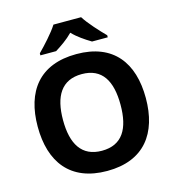

<svg xmlns="http://www.w3.org/2000/svg" viewBox="-133 -1045 1062 1167"><g transform="rotate(-15 398.0 -462.0)"><path d="M485 -934H311C283 -889 223 -824 186 -787V-774H285C320 -796 362 -824 397 -860C431 -824 476 -795 511 -774H610V-787C574 -823 513 -889 485 -934ZM738 -358C738 -580 631 -725 399 -725C165 -725 58 -580 58 -359C58 -137 165 10 398 10C631 10 738 -137 738 -358ZM217 -358C217 -508 271 -599 399 -599C527 -599 579 -508 579 -358C579 -208 527 -117 398 -117C271 -117 217 -208 217 -358Z"/></g></svg>

Font: Noto Traditional Nushu
Style: Bold
Weight: 700
Designer: LIU Zhao
Foundry: LiuZhao Studio
Version: Version 2.003